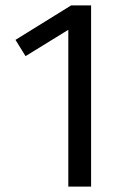

<svg xmlns="http://www.w3.org/2000/svg" viewBox="-20 -688 468 708"><path d="M315.9 -668V0H231.9V-578.1L74.2 -481L37.1 -541L242.2 -668Z"/></svg>

Font: Fira Sans Book
Style: Regular
Weight: 350
Designer: Carrois Corporate & Edenspiekermann AG
Foundry: Carrois Corporate GbR & Edenspiekermann AG
Version: Version 4.203;PS 004.203;hotconv 1.0.88;makeotf.lib2.5.64775